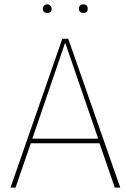

<svg xmlns="http://www.w3.org/2000/svg" viewBox="-20 -858 597 878"><path d="M429 -224 278 -663 128 -224ZM435 -203H121L51 0H28L265 -681H292L530 0H505ZM362 -799Q341 -799 341 -818Q341 -838 362 -838Q381 -838 381 -818Q381 -799 362 -799ZM176 -818Q176 -826 181.5 -832Q187 -838 196 -838Q205 -838 210.5 -832Q216 -826 216 -818Q216 -799 196 -799Q176 -799 176 -818Z"/></svg>

Font: FiraSans
Style: Regular
Weight: 150
Designer: Carrois Corporate & Edenspiekermann AG
Foundry: Carrois Corporate GbR & Edenspiekermann AG
Version: Version 3.106;PS 003.106;hotconv 1.0.70;makeotf.lib2.5.58329